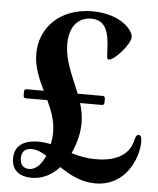

<svg xmlns="http://www.w3.org/2000/svg" viewBox="-53 -785 691 842"><g transform="rotate(5 292.0 -363.5)"><path d="M117.2 11.4C166.5 11.4 207.4 -11.7 239 -46.5C283.4 -16.7 333.8 11.4 397.4 11.4C534.4 11.4 582.7 -119.3 582.7 -186.4C582.7 -214.1 574.6 -217 569.6 -217C557.2 -217 554.3 -201.7 552.2 -192.1C541.9 -145.6 503.6 -94.5 391 -94.5C347.3 -94.5 313.2 -102.3 282.7 -111.9C304 -155.9 315 -205.3 315 -247.5C315 -277.7 309.3 -306.1 300.8 -333.8H396C404.1 -334.2 407 -337 407.3 -345.2V-362.2C407 -370.4 404.1 -373.2 396 -373.6H286.9C259.6 -443.5 222.3 -510.3 222.3 -586.6C222.3 -659.8 256.7 -706.7 318.5 -706.7C401.6 -706.7 397.4 -611.9 400.9 -551.5C401.3 -540.8 403.1 -534.8 410.2 -534.8C434.3 -534.8 501.1 -610.1 501.1 -641.3C501.1 -672.2 443.5 -739.3 320 -739.3C174.7 -739.3 90.6 -644.9 90.6 -532.7C90.6 -474.4 113.3 -423.7 137.4 -373.6H62.9C54.7 -373.2 51.8 -370.4 51.5 -362.2V-345.2C51.8 -337 54.7 -334.2 62.9 -333.8H156.6C177.2 -290.1 194.2 -245.7 194.2 -196C194.2 -179.7 192.5 -161.2 188.6 -142.8C171.9 -146.7 154.1 -149.1 134.6 -149.1C53.3 -149.1 29.1 -109.4 29.1 -66.4C29.1 -10.7 68.9 11.4 117.2 11.4ZM62.9 -70.3C62.9 -93 72.8 -114.3 106.2 -114.3C128.6 -114.3 150.6 -104.8 173.3 -90.9C158 -54.7 134.6 -26.3 102.6 -26.3C83.5 -26.3 62.9 -36.9 62.9 -70.3Z"/></g></svg>

Font: Margiela Serif Semibold
Style: Regular
Weight: 600
Designer: Andreas Faust, Stefan Endress
Version: Version 1.002;FEAKit 1.0